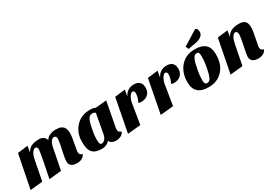

<svg xmlns="http://www.w3.org/2000/svg" viewBox="23 -1698 3755 2646"><g transform="rotate(-30 1900.5 -374.5)"><path d="M737 20Q616 20 616 -74Q616 -115 633.5 -194.5Q651 -274 657 -306Q671 -379 671 -402Q671 -453 633 -453Q608 -453 584 -418.5Q560 -384 549 -315L487 0L292 20L346 -252Q355 -297 363 -348Q371 -399 371 -407Q371 -453 337 -453Q314 -453 289 -419Q264 -385 250 -315L189 0L-8 20L97 -510L260 -530L243 -429Q269 -483 317 -506.5Q365 -530 440 -530Q483 -530 511 -509Q539 -488 548 -454Q565 -489 608.5 -509.5Q652 -530 705.5 -530Q759 -530 785.5 -518.5Q812 -507 828 -488Q855 -453 855 -389Q855 -326 828 -195Q814 -131 814 -107.5Q814 -84 827.5 -70Q841 -56 861 -54Q851 -20 816.5 0Q782 20 737 20Z M1025 -438Q1111 -530 1253 -530Q1304 -530 1341 -513L1512 -530L1438 -140Q1435 -128 1435 -106Q1435 -84 1448.5 -70Q1462 -56 1482 -54Q1472 -20 1435.5 0Q1399 20 1358 20Q1317 20 1289.5 4.5Q1262 -11 1254 -37Q1238 -12 1204 4Q1170 20 1124.5 20Q1079 20 1042 8Q1005 -4 981.5 -30Q958 -56 947.5 -97Q937 -138 937 -205Q937 -272 960 -333Q983 -394 1025 -438ZM1162 -44Q1194 -44 1217.5 -74.5Q1241 -105 1250 -159L1303 -452Q1282 -470 1257.5 -470Q1233 -470 1218.5 -462Q1204 -454 1192.5 -436Q1181 -418 1171 -387.5Q1161 -357 1144.5 -275.5Q1128 -194 1128 -136Q1128 -78 1137 -61Q1146 -44 1162 -44Z M1879 -281Q1915 -345 1915 -410Q1915 -453 1884 -453Q1860 -453 1835 -412Q1809 -371 1801 -318L1749 0L1542 20L1644 -510L1809 -530L1791 -429Q1840 -530 1950 -530Q2008 -530 2039.5 -500Q2071 -470 2071 -408.5Q2071 -347 2030.5 -308Q1990 -269 1921 -269Q1891 -269 1879 -281Z M2400 -281Q2436 -345 2436 -410Q2436 -453 2405 -453Q2381 -453 2356 -412Q2330 -371 2322 -318L2270 0L2063 20L2165 -510L2330 -530L2312 -429Q2361 -530 2471 -530Q2529 -530 2560.5 -500Q2592 -470 2592 -408.5Q2592 -347 2551.5 -308Q2511 -269 2442 -269Q2412 -269 2400 -281Z M2826 20Q2606 20 2606 -187Q2606 -334 2687 -429Q2773 -530 2922 -530Q3030 -530 3085 -480Q3140 -430 3140 -325Q3140 -165 3054 -72Q2970 20 2826 20ZM2797 -100Q2797 -74 2805.5 -57Q2814 -40 2837 -40Q2860 -40 2874.5 -51Q2889 -62 2900 -88Q2920 -134 2936 -219.5Q2952 -305 2953.5 -342Q2955 -379 2955 -406.5Q2955 -434 2947 -452Q2939 -470 2916.5 -470Q2894 -470 2879 -456Q2864 -442 2852 -415Q2840 -388 2830.5 -347.5Q2821 -307 2809 -243Q2797 -179 2797 -100ZM3066 -769Q3102 -755 3102 -703Q3102 -659 3060 -631Q3025 -607 2974 -598L2851 -575L2830 -623Z M3622 20Q3501 20 3501 -74Q3502 -100 3510 -144L3528 -236Q3555 -366 3555 -395Q3555 -453 3521 -453Q3464 -453 3434 -304L3375 0L3174 20L3278 -511L3442 -530L3426 -432Q3473 -530 3617 -530Q3687 -530 3716.5 -500.5Q3746 -471 3746 -405Q3746 -343 3714 -198Q3699 -133 3699 -108.5Q3699 -84 3712.5 -70Q3726 -56 3746 -54Q3736 -20 3701.5 0Q3667 20 3622 20Z"/></g></svg>

Font: Sansita One
Style: Regular
Weight: 400
Version: Version 1.002